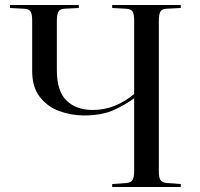

<svg xmlns="http://www.w3.org/2000/svg" viewBox="-20 -750 804 770"><path d="M430 0V-12L487 -16Q506 -18 512 -28.5Q518 -39 518 -67V-356Q480 -328 433.5 -307.5Q387 -287 316 -287Q266 -287 218 -304.5Q170 -322 139.5 -361.5Q109 -401 109 -465V-668Q109 -694 102.5 -704Q96 -714 76 -715L20 -718V-730H296V-718L238 -715Q220 -714 214 -702.5Q208 -691 208 -664V-469Q208 -384 247 -346.5Q286 -309 352 -309Q398 -309 439.5 -325.5Q481 -342 518 -373V-668Q518 -694 511.5 -704Q505 -714 485 -715L430 -718V-730H705V-718L648 -715Q629 -714 623 -703Q617 -692 617 -664V-63Q617 -38 623.5 -28Q630 -18 650 -16L705 -12V0Z"/></svg>

Font: Literata 72pt
Style: Regular
Weight: 400
Designer: Latin by Veronika Burian and Jose Scaglione. Greek by Irene Vlachou. Cyrillic by Vera Evstafieva.
Foundry: TypeTogether
Version: Version 3.002